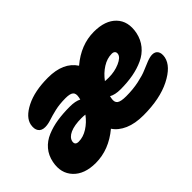

<svg xmlns="http://www.w3.org/2000/svg" viewBox="-82 -844 1090 1090"><g transform="rotate(-45 463.5 -298.5)"><path d="M193.8 -30.8Q103.5 -30.8 57.1 -80.3Q10.7 -129.9 25.9 -207Q34.7 -251.5 61.3 -282.7Q87.9 -314 128.4 -330.8Q168.9 -347.7 214.4 -354.7Q259.8 -361.8 315.9 -361.8Q359.9 -361.8 386.2 -348.1Q386.7 -350.6 387.7 -355Q388.7 -359.4 389.2 -361.8Q395 -390.1 381.8 -401.6Q368.7 -413.1 333 -413.1Q284.2 -413.1 246.8 -404.3Q209.5 -395.5 183.3 -386.7Q157.2 -377.9 134.8 -377.9Q106.4 -377.9 93.8 -396Q81.1 -414.1 86.9 -445.8Q96.7 -495.1 166.7 -530.5Q236.8 -565.9 344.2 -565.9Q466.8 -565.9 517.1 -488.8Q607.9 -565.9 712.9 -565.9Q803.7 -565.9 849.1 -518.3Q894.5 -470.7 878.9 -390.1Q869.6 -345.7 843 -313.2Q816.4 -280.8 776.6 -262.5Q736.8 -244.1 690.4 -235.6Q644 -227.1 588.9 -227.1Q545.4 -227.1 519 -242.2Q516.6 -230 516.1 -228Q510.7 -200.2 525.6 -188.5Q540.5 -176.8 584 -176.8Q638.7 -176.8 685.8 -186.8Q732.9 -196.8 759 -208.5Q785.2 -220.2 811.5 -230.2Q837.9 -240.2 855 -240.2Q878.9 -240.2 889.6 -223.9Q900.4 -207.5 895 -178.2Q882.8 -118.7 795.9 -74.7Q709 -30.8 577.1 -30.8Q509.8 -30.8 462.9 -51.3Q416 -71.8 392.1 -107.9Q299.8 -30.8 193.8 -30.8ZM695.8 -405.8Q658.7 -405.8 622.6 -383.1Q586.4 -360.4 559.1 -323.2Q570.8 -321.8 588.9 -321.8Q636.7 -321.8 676.3 -339.1Q715.8 -356.4 720.2 -378.9Q722.7 -391.1 716.3 -398.4Q710 -405.8 695.8 -405.8ZM186 -211.9Q181.6 -185.1 210.9 -185.1Q247.6 -185.1 283.4 -207.8Q319.3 -230.5 346.2 -267.1Q330.6 -269 316.9 -269Q259.3 -269 225.3 -253.7Q191.4 -238.3 186 -211.9Z"/></g></svg>

Font: Shantell Sans Bouncy
Style: Italic
Weight: 800
Italic angle: -11.31°
Designer: Stephen Nixon, Anya Danilova, Shantell Martin
Foundry: Arrow Type
Version: Version 1.006;[9816181b4]